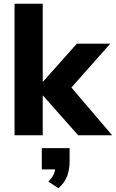

<svg xmlns="http://www.w3.org/2000/svg" viewBox="-20 -725 621 1029"><path d="M58 0V-705H209V-288H211L392 -491H571L338 -228V-285L581 0H399L211 -212H209V0ZM293 284 239 248Q261 227 269 207Q277 187 277 165L308 183H204V69H353V140Q353 184 339.5 219.5Q326 255 293 284Z"/></svg>

Font: Nunito Sans 12pt ExtraLight 12pt ExtraBold
Style: Regular
Weight: 800
Version: Version 3.101;gftools[0.9.27]